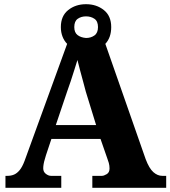

<svg xmlns="http://www.w3.org/2000/svg" viewBox="-20 -895 812 915"><path d="M6 0V-57H15Q33 -57 47 -63Q61 -69 73.5 -84Q86 -99 97 -128L300 -686Q286 -700 278 -720.5Q270 -741 270 -766Q270 -819 305 -847Q340 -875 390 -875Q440 -875 475 -847Q510 -819 510 -766Q510 -741 503 -721Q496 -701 482 -686L674 -137Q691 -92 711 -74.5Q731 -57 753 -57H772V0H420V-57H466Q475 -57 488.5 -65Q502 -73 502 -92Q502 -106 498.5 -118.5Q495 -131 492 -138L459 -233H225L199 -155Q197 -147 193.5 -136Q190 -125 188 -113.5Q186 -102 186 -93Q186 -76 198.5 -66.5Q211 -57 223 -57H272V0ZM246 -299H438L389 -458Q384 -479 376.5 -505Q369 -531 362 -558.5Q355 -586 349 -609Q343 -590 334.5 -562.5Q326 -535 317 -508Q308 -481 301 -462ZM390 -714Q413 -714 430 -726Q447 -738 447 -766Q447 -794 430 -805.5Q413 -817 390 -817Q367 -817 350.5 -805.5Q334 -794 334 -766Q334 -740 349.5 -728Q365 -716 390 -714Z"/></svg>

Font: Noto Serif Khmer ExtraBold
Style: Regular
Weight: 800
Version: Version 2.003